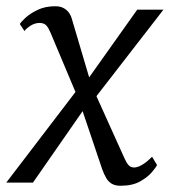

<svg xmlns="http://www.w3.org/2000/svg" viewBox="-26 -585 558 615"><path d="M360 10Q343 10 332 3.5Q321 -3 314.2 -14.8Q307.5 -26.5 301.5 -42.5L227 -263.5L259.5 -259L79.5 0H-6L238 -319.5L230 -256.5L135.5 -481Q130 -494.5 122.8 -503Q115.5 -511.5 100.5 -511.5Q86 -511.5 72 -502.8Q58 -494 52.5 -485.5L37.5 -508Q41 -514.5 55.5 -528Q70 -541.5 94.2 -553.2Q118.5 -565 151 -565Q166.5 -565 177 -559.5Q187.5 -554 194.2 -545Q201 -536 204 -525L270 -302L238.5 -307.5L413.5 -554H497.5L260.5 -248L268 -310L372 -79.5Q378 -65.5 385 -57Q392 -48.5 403.5 -48.5Q415 -48.5 430 -57.5Q445 -66.5 461 -83L477 -56.5Q474 -49.5 460.8 -33.8Q447.5 -18 423 -4Q398.5 10 360 10Z"/></svg>

Font: Merriweather 20pt Light
Style: Italic
Weight: 300
Italic angle: -7.8°
Version: Version 2.101